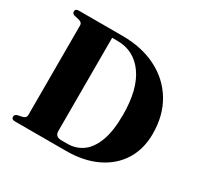

<svg xmlns="http://www.w3.org/2000/svg" viewBox="-150 -875 1080 1051"><g transform="rotate(30 390.0 -350.0)"><path d="M41 -17Q41 -31 56.5 -36L86.5 -42.5Q109 -48 109 -66V-634Q109 -651.5 87 -657.5L56 -664.5Q41 -669 41 -683Q41 -700 63 -700H339.5Q461.5 -700 554 -653.2Q646.5 -606.5 698.5 -520.5Q750.5 -434.5 750.5 -317Q750.5 -221.5 706 -150.2Q661.5 -79 579.5 -39.5Q497.5 0 385 0H63Q41 0 41 -17ZM373.5 -37.5Q427 -37.5 468.5 -67.5Q510 -97.5 533.8 -161.2Q557.5 -225 557.5 -326.5Q557.5 -488 495.5 -575.2Q433.5 -662.5 328 -662.5H295V-73.5Q295 -37.5 334.5 -37.5Z"/></g></svg>

Font: Fraunces 72pt
Style: Bold
Weight: 700
Version: Version 1.000;[b76b70a41]